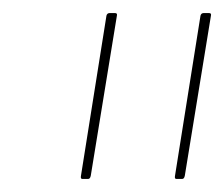

<svg xmlns="http://www.w3.org/2000/svg" viewBox="-20 -703 343 294"><path d="M250 -429Q247 -429 248 -434L287 -679Q288 -683 292 -683H300Q304 -683 303 -679L263 -434Q262 -429 259 -429ZM106 -429Q103 -429 104 -434L143 -679Q144 -683 148 -683H156Q160 -683 159 -679L119 -434Q118 -429 115 -429Z"/></svg>

Font: Sofia Sans Hairline
Style: Italic
Weight: 1
Italic angle: -9°
Designer: Botio Nikoltchev, Ani Petrova
Foundry: lettersoup
Version: Version 4.102